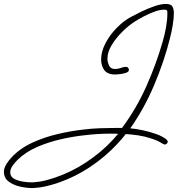

<svg xmlns="http://www.w3.org/2000/svg" viewBox="-154 -673 902 974"><path d="M9 281Q-19 281 -52.5 273.5Q-86 266 -110 248Q-134 230 -134 199V192Q-131 174 -120 157Q-109 140 -96 126Q-53 80 8.5 51.5Q70 23 138.5 7Q207 -9 271 -16Q312 -21 353 -22.5Q394 -24 434 -24H465Q538 -122 588.5 -235.5Q639 -349 671 -461Q682 -499 688.5 -536Q695 -573 695 -603V-611Q695 -617 692.5 -620.5Q690 -624 679 -624Q657 -624 628.5 -613.5Q600 -603 573 -588.5Q546 -574 529 -563Q499 -544 467 -512.5Q435 -481 413 -445Q391 -409 391 -375Q391 -359 399 -341Q407 -323 430 -323Q445 -323 459.5 -328.5Q474 -334 484 -334Q492 -334 496 -329Q500 -324 500 -318Q500 -309 486 -304Q472 -299 455.5 -297Q439 -295 431 -295Q391 -295 375 -317.5Q359 -340 359 -371Q359 -411 381 -453.5Q403 -496 438.5 -532Q474 -568 512 -588Q532 -599 564 -614.5Q596 -630 629.5 -641.5Q663 -653 687 -653Q713 -653 720.5 -640Q728 -627 728 -608Q728 -580 722.5 -546.5Q717 -513 708 -478Q679 -362 628.5 -242.5Q578 -123 507 -22Q533 -20 569 -12.5Q605 -5 638.5 7Q672 19 691 35Q697 41 697 46Q697 51 692.5 55.5Q688 60 682 60Q679 60 676.5 58.5Q674 57 671 56Q657 47 642.5 40.5Q628 34 611 29Q582 19 549 14Q516 9 484 7Q474 20 463.5 32Q453 44 442 56Q381 122 303 174Q225 226 133 257Q108 265 81 271.5Q54 278 27 280Q23 280 18.5 280.5Q14 281 9 281ZM3 252Q8 252 14 252Q20 252 25 251Q51 249 76 242.5Q101 236 125 228Q210 199 284.5 149.5Q359 100 416 39Q424 31 431 22Q438 13 446 6Q436 5 426 5Q416 5 405 5Q373 5 340.5 7Q308 9 276 13Q218 19 154.5 33.5Q91 48 33.5 73Q-24 98 -65 138Q-77 150 -88 164.5Q-99 179 -102 196V202Q-102 223 -83 233.5Q-64 244 -39.5 248Q-15 252 3 252Z"/></svg>

Font: Ms Madi
Style: Regular
Weight: 400
Designer: Robert E. Leuschke
Foundry: Robert E. Leuschke
Version: Version 1.010; ttfautohint (v1.8.3)